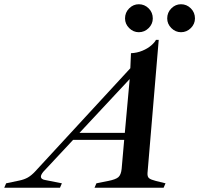

<svg xmlns="http://www.w3.org/2000/svg" viewBox="-104 -886 940 906"><path d="M677 -21 668 0H342L351 -21L406 -32Q442 -39 454.5 -50Q467 -61 470 -89L482 -226H241L100 -75Q89 -61 89 -53Q89 -39 112 -36L188 -21L179 0H-84L-75 -21L-13 -34Q11 -39 27.5 -48.5Q44 -58 61 -76L511 -564L514 -635Q542 -636 567.5 -646.5Q593 -657 610 -672Q627 -687 632 -698H645L592 -69Q591 -52 599.5 -45Q608 -38 632 -32ZM485 -259 508 -513 271 -259ZM486 -799Q486 -827 505.5 -846.5Q525 -866 551 -866Q578 -866 597.5 -846.5Q617 -827 617 -799Q617 -773 597.5 -753.5Q578 -734 551 -734Q525 -734 505.5 -753.5Q486 -773 486 -799ZM685 -799Q685 -827 704.5 -846.5Q724 -866 750 -866Q777 -866 796.5 -846.5Q816 -827 816 -799Q816 -773 796.5 -753.5Q777 -734 750 -734Q724 -734 704.5 -753.5Q685 -773 685 -799Z"/></svg>

Font: Ibarra Real Nova SemiBold
Style: Italic
Weight: 600
Italic angle: -22°
Designer: Jose Maria Ribagorda & Octavio Pardo
Foundry: Octavio Pardo
Version: Version 1.014